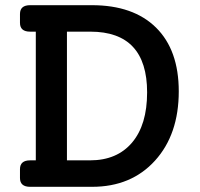

<svg xmlns="http://www.w3.org/2000/svg" viewBox="-20 -720 769 740"><path d="M334 -700Q494 -700 581.5 -613.5Q669 -527 669 -368Q669 -202 577.5 -101Q486 0 335 0H96Q57 0 57 -34V-68Q57 -102 96 -102H118V-598H96Q57 -598 57 -632V-666Q57 -700 96 -700ZM327 -102Q431 -102 489 -170.5Q547 -239 547 -364Q547 -598 328 -598H238V-102Z"/></svg>

Font: Solway Medium
Style: Regular
Weight: 500
Designer: Mariya V. Pigoulevskaya
Foundry: The Northern Block Ltd.
Version: Version 1.000;hotconv 1.0.109;makeotfexe 2.5.65596